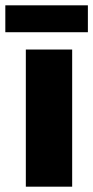

<svg xmlns="http://www.w3.org/2000/svg" viewBox="-47 -701 350 721"><path d="M50 0V-515H224V0ZM-27 -580V-681H283V-580Z"/></svg>

Font: MuseoModerno ExtraBold
Style: Regular
Weight: 800
Designer: Pablo Cosgaya, Héctor Gatti, Marcela Romero, and the Authors of The MuseoModerno Project.
Foundry: Omnibus-Type Team
Version: Version 1.001